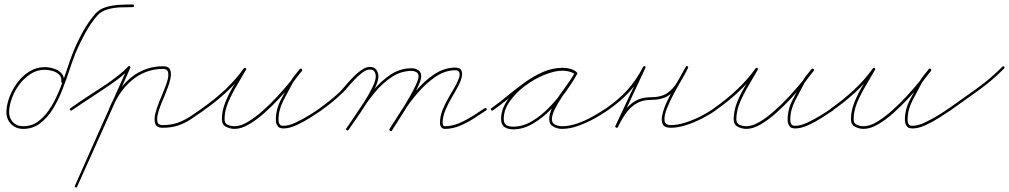

<svg xmlns="http://www.w3.org/2000/svg" viewBox="-20 -567 4525 861"><path d="M255 -201Q257 -221 245 -232.5Q233 -244 215 -249Q197 -254 180 -254Q147 -254 119 -236.5Q91 -219 69.5 -191.5Q48 -164 35.5 -132Q23 -100 21 -71Q19 -41 36.5 -21Q54 -1 84 -1Q125 -1 156 -26Q187 -51 210.5 -90.5Q234 -130 251.5 -175.5Q269 -221 283 -263.5Q297 -306 309 -336Q328 -382 352 -425.5Q376 -469 408 -506Q427 -527 456.5 -535.5Q486 -544 517.5 -545.5Q549 -547 575 -547Q581 -547 581 -541Q581 -535 575 -535Q552 -535 521.5 -534Q491 -533 462.5 -525Q434 -517 417 -498Q386 -462 362.5 -419Q339 -376 320 -332Q307 -300 292.5 -256Q278 -212 260 -165.5Q242 -119 217.5 -79Q193 -39 160 -14Q127 11 84 11Q49 11 27.5 -13Q6 -37 9 -72Q11 -103 24.5 -137Q38 -171 61 -200.5Q84 -230 114.5 -248Q145 -266 180 -266Q200 -266 221 -259.5Q242 -253 255.5 -238.5Q269 -224 267 -200Q267 -194 261 -194Q255 -195 255 -201Z M294 -74Q291 -78 296 -82Q337 -111 379.5 -138.5Q422 -166 464 -194Q488 -211 511 -229Q534 -247 555 -269Q559 -273 563 -269Q567 -265 563 -260Q542 -238 518.5 -219.5Q495 -201 470 -184Q429 -156 386.5 -128.5Q344 -101 302 -72Q298 -69 294 -74ZM564 -262Q505 -129 445.5 4Q386 137 326 270Q324 276 319 273Q313 271 316 266Q375 132 434.5 -1Q494 -134 554 -267Q556 -272 561 -270Q567 -268 564 -262ZM469 -79Q487 -124 515.5 -163.5Q544 -203 583 -231Q642 -270 711 -270Q736 -270 742.5 -255Q749 -240 745 -218Q741 -196 732.5 -175Q724 -154 720 -142Q716 -132 706.5 -110Q697 -88 690 -64Q683 -40 685.5 -23Q688 -6 709 -6Q747 -6 776.5 -16.5Q806 -27 832 -44Q858 -61 888 -82Q892 -85 896 -80Q899 -76 894 -72Q864 -51 837 -33Q810 -15 779.5 -4.5Q749 6 709 6Q682 6 676 -12.5Q670 -31 676.5 -57.5Q683 -84 693.5 -109Q704 -134 709 -147Q712 -155 719.5 -173Q727 -191 732 -210.5Q737 -230 733.5 -244Q730 -258 711 -258Q645 -258 590 -221Q552 -195 524.5 -156.5Q497 -118 481 -75Q478 -69 473 -71Q467 -74 469 -79Z M885 -74Q882 -79 887 -82Q939 -118 987.5 -163Q1036 -208 1073 -260Q1076 -265 1081 -262Q1086 -259 1083 -254Q1065 -222 1042.5 -184.5Q1020 -147 1003.5 -108.5Q987 -70 987 -32Q987 -13 1002 -7Q1017 -1 1032 -1Q1059 -1 1091.5 -20.5Q1124 -40 1159 -71Q1194 -102 1226 -137Q1258 -172 1284 -204Q1310 -236 1324 -256Q1327 -261 1332 -258Q1337 -254 1334 -249Q1323 -236 1312 -222.5Q1301 -209 1292 -194Q1292 -194 1292 -194Q1292 -194 1292 -194Q1292 -194 1292 -194Q1292 -194 1292 -194Q1272 -157 1250.5 -115.5Q1229 -74 1229 -30Q1229 -19 1232 -13Q1232 -13 1232 -13Q1232 -13 1232 -13Q1232 -13 1232 -13Q1232 -13 1232 -13Q1236 -6 1240 -4.5Q1244 -3 1252 -3Q1275 -3 1306 -17.5Q1337 -32 1367 -50.5Q1397 -69 1415 -82Q1419 -85 1423 -80Q1426 -76 1421 -72Q1402 -59 1371.5 -39.5Q1341 -20 1309 -5.5Q1277 9 1252 9Q1241 9 1234 6Q1227 3 1222 -7Q1222 -7 1222 -7Q1222 -7 1222 -7Q1222 -7 1222 -7Q1222 -7 1222 -7Q1217 -16 1217 -30Q1217 -76 1239 -118.5Q1261 -161 1282 -200Q1282 -200 1282 -200Q1282 -200 1282 -200Q1282 -200 1282 -200Q1282 -200 1282 -200Q1290 -215 1301.5 -229Q1313 -243 1324 -257Q1328 -261 1333 -258Q1337 -254 1334 -250Q1318 -228 1292 -195Q1266 -162 1233 -126.5Q1200 -91 1164.5 -59.5Q1129 -28 1095 -8.5Q1061 11 1032 11Q1012 11 993.5 1.5Q975 -8 975 -32Q975 -71 991.5 -111Q1008 -151 1031 -188.5Q1054 -226 1073 -260Q1076 -265 1081 -262Q1086 -258 1083 -254Q1045 -200 996 -154.5Q947 -109 893 -72Q888 -69 885 -74Z M1412 -74Q1409 -78 1414 -82Q1461 -115 1501 -152Q1513 -164 1529 -183Q1545 -202 1563.5 -221Q1582 -240 1601.5 -253.5Q1621 -267 1639 -267Q1658 -267 1667.5 -254.5Q1677 -242 1677 -224Q1677 -204 1661 -171Q1645 -138 1622 -101.5Q1599 -65 1577 -33.5Q1555 -2 1543 15Q1539 20 1535 17Q1530 13 1533 9Q1545 -8 1566.5 -39Q1588 -70 1610.5 -105.5Q1633 -141 1649 -173Q1665 -205 1665 -224Q1665 -237 1659 -246Q1653 -255 1639 -255Q1623 -255 1605 -241.5Q1587 -228 1569 -209Q1551 -190 1535.5 -171.5Q1520 -153 1509 -144Q1468 -105 1420 -72Q1416 -69 1412 -74ZM1533 9Q1559 -28 1589 -74Q1619 -120 1654.5 -162.5Q1690 -205 1732.5 -233Q1775 -261 1826 -261Q1843 -261 1856 -252Q1869 -243 1869 -225Q1869 -212 1858.5 -187.5Q1848 -163 1831.5 -133.5Q1815 -104 1796.5 -74.5Q1778 -45 1762.5 -20.5Q1747 4 1738 17Q1735 22 1730 19Q1725 16 1728 11Q1736 -2 1751.5 -25.5Q1767 -49 1785 -78.5Q1803 -108 1819.5 -137Q1836 -166 1846.5 -189.5Q1857 -213 1857 -225Q1857 -238 1847 -243.5Q1837 -249 1826 -249Q1778 -249 1736.5 -221.5Q1695 -194 1660.5 -152Q1626 -110 1597 -65Q1568 -20 1543 15Q1539 20 1535 17Q1530 13 1533 9ZM1727 11Q1749 -24 1779 -70.5Q1809 -117 1846 -160.5Q1883 -204 1926 -233Q1969 -262 2017 -264Q2043 -265 2049 -251Q2055 -237 2050 -218.5Q2045 -200 2037 -185Q2024 -160 2007 -131.5Q1990 -103 1977.5 -73.5Q1965 -44 1965 -16Q1965 -10 1967 -5.5Q1969 -1 1976 -1Q2007 -1 2038.5 -14.5Q2070 -28 2099.5 -46.5Q2129 -65 2154 -82Q2159 -85 2162 -80Q2165 -75 2160 -72Q2135 -55 2104.5 -35.5Q2074 -16 2041 -2.5Q2008 11 1976 11Q1964 11 1958.5 3Q1953 -5 1953 -16Q1953 -46 1965.5 -76.5Q1978 -107 1995.5 -136Q2013 -165 2027 -191Q2032 -201 2037.5 -215.5Q2043 -230 2040 -241.5Q2037 -253 2017 -252Q1972 -250 1930.5 -221Q1889 -192 1852.5 -149.5Q1816 -107 1787 -61.5Q1758 -16 1738 18Q1735 23 1730 20Q1724 17 1727 11Z M2182 -74Q2179 -79 2184 -82Q2219 -107 2256.5 -138Q2294 -169 2333.5 -197.5Q2373 -226 2415.5 -244.5Q2458 -263 2505 -263Q2520 -263 2535.5 -259Q2551 -255 2563 -246Q2568 -243 2565 -238Q2562 -233 2557 -236Q2532 -250 2503 -250Q2467 -250 2421.5 -231.5Q2376 -213 2334.5 -182Q2293 -151 2266 -112.5Q2239 -74 2239 -34Q2239 -13 2250.5 -6Q2262 1 2282 1Q2324 1 2365.5 -23.5Q2407 -48 2444 -86.5Q2481 -125 2510 -166.5Q2539 -208 2558 -241Q2561 -246 2566 -243Q2571 -240 2568 -235Q2557 -215 2538.5 -188.5Q2520 -162 2501 -133.5Q2482 -105 2468.5 -78.5Q2455 -52 2455 -32Q2455 -14 2470.5 -7.5Q2486 -1 2500 -1Q2533 -1 2569 -13.5Q2605 -26 2638.5 -45Q2672 -64 2699 -82Q2703 -85 2707 -80Q2710 -76 2705 -72Q2678 -53 2643 -34Q2608 -15 2571 -2Q2534 11 2500 11Q2480 11 2461.5 1Q2443 -9 2443 -32Q2443 -56 2456 -83.5Q2469 -111 2488 -138.5Q2507 -166 2526.5 -192.5Q2546 -219 2558 -241Q2561 -246 2566 -243Q2571 -240 2568 -235Q2549 -200 2518.5 -157.5Q2488 -115 2450 -76Q2412 -37 2369 -12Q2326 13 2282 13Q2257 13 2242 2.5Q2227 -8 2227 -34Q2227 -76 2255 -117Q2283 -158 2326 -190.5Q2369 -223 2416.5 -242.5Q2464 -262 2503 -262Q2536 -262 2563 -246Q2568 -243 2565 -238Q2561 -233 2557 -236Q2545 -244 2531.5 -247.5Q2518 -251 2505 -251Q2460 -251 2418.5 -232.5Q2377 -214 2338 -185.5Q2299 -157 2262 -126.5Q2225 -96 2190 -72Q2185 -69 2182 -74Z M2699 -82Q2755 -121 2793.5 -163.5Q2832 -206 2864 -267Q2866 -272 2872 -270Q2877 -267 2874 -262Q2843 -196 2812.5 -130Q2782 -64 2751 3Q2748 8 2743 5Q2737 3 2740 -3Q2756 -36 2777 -65.5Q2798 -95 2827 -113Q2856 -131 2898 -131Q2945 -131 2972 -149.5Q2999 -168 3017 -199Q3035 -230 3055 -267Q3057 -272 3063 -270Q3068 -267 3065 -262Q3059 -247 3041 -216.5Q3023 -186 3003.5 -150Q2984 -114 2971 -81.5Q2958 -49 2960 -27.5Q2962 -6 2988 -6Q3018 -6 3054 -17.5Q3090 -29 3124 -46.5Q3158 -64 3183 -82Q3187 -85 3191 -80Q3194 -76 3189 -72Q3164 -54 3129 -36Q3094 -18 3057 -6Q3020 6 2988 6Q2960 6 2952 -10Q2944 -26 2950 -52.5Q2956 -79 2970.5 -110.5Q2985 -142 3002 -172.5Q3019 -203 3033.5 -228.5Q3048 -254 3055 -267Q3057 -272 3062 -270Q3068 -267 3065 -262Q3044 -222 3025 -189.5Q3006 -157 2977 -138Q2948 -119 2898 -119Q2859 -119 2831.5 -101.5Q2804 -84 2785 -56.5Q2766 -29 2751 3Q2748 8 2743 5Q2737 3 2740 -3Q2771 -69 2802 -135Q2833 -201 2864 -267Q2866 -272 2872 -270Q2877 -267 2874 -262Q2842 -199 2802.5 -155.5Q2763 -112 2705 -72Q2700 -69 2697 -74Q2694 -79 2699 -82Z M3180 -74Q3177 -79 3182 -82Q3234 -118 3282.5 -163Q3331 -208 3368 -260Q3371 -265 3376 -262Q3381 -259 3378 -254Q3360 -222 3337.5 -184.5Q3315 -147 3298.5 -108.5Q3282 -70 3282 -32Q3282 -13 3297 -7Q3312 -1 3327 -1Q3354 -1 3386.5 -20.5Q3419 -40 3454 -71Q3489 -102 3521 -137Q3553 -172 3579 -204Q3605 -236 3619 -256Q3622 -261 3627 -258Q3632 -254 3629 -249Q3618 -236 3607 -222.5Q3596 -209 3587 -194Q3587 -194 3587 -194Q3587 -194 3587 -194Q3587 -194 3587 -194Q3587 -194 3587 -194Q3567 -157 3545.5 -115.5Q3524 -74 3524 -30Q3524 -19 3527 -13Q3527 -13 3527 -13Q3527 -13 3527 -13Q3527 -13 3527 -13Q3527 -13 3527 -13Q3531 -6 3535 -4.5Q3539 -3 3547 -3Q3570 -3 3601 -17.5Q3632 -32 3662 -50.5Q3692 -69 3710 -82Q3714 -85 3718 -80Q3721 -76 3716 -72Q3697 -59 3666.5 -39.5Q3636 -20 3604 -5.5Q3572 9 3547 9Q3536 9 3529 6Q3522 3 3517 -7Q3517 -7 3517 -7Q3517 -7 3517 -7Q3517 -7 3517 -7Q3517 -7 3517 -7Q3512 -16 3512 -30Q3512 -76 3534 -118.5Q3556 -161 3577 -200Q3577 -200 3577 -200Q3577 -200 3577 -200Q3577 -200 3577 -200Q3577 -200 3577 -200Q3585 -215 3596.5 -229Q3608 -243 3619 -257Q3623 -261 3628 -258Q3632 -254 3629 -250Q3613 -228 3587 -195Q3561 -162 3528 -126.5Q3495 -91 3459.5 -59.5Q3424 -28 3390 -8.5Q3356 11 3327 11Q3307 11 3288.5 1.5Q3270 -8 3270 -32Q3270 -71 3286.5 -111Q3303 -151 3326 -188.5Q3349 -226 3368 -260Q3371 -265 3376 -262Q3381 -258 3378 -254Q3340 -200 3291 -154.5Q3242 -109 3188 -72Q3183 -69 3180 -74Z M3706 -74Q3703 -79 3708 -82Q3760 -118 3808.5 -163Q3857 -208 3894 -260Q3897 -265 3902 -262Q3907 -259 3904 -254Q3886 -222 3863.5 -184.5Q3841 -147 3824.5 -108.5Q3808 -70 3808 -32Q3808 -13 3823 -7Q3838 -1 3853 -1Q3880 -1 3912.5 -20.5Q3945 -40 3980 -71Q4015 -102 4047 -137Q4079 -172 4105 -204Q4131 -236 4145 -256Q4148 -261 4153 -258Q4158 -254 4155 -249Q4144 -236 4133 -222.5Q4122 -209 4113 -194Q4113 -194 4113 -194Q4113 -194 4113 -194Q4113 -194 4113 -194Q4113 -194 4113 -194Q4093 -157 4071.5 -115.5Q4050 -74 4050 -30Q4050 -19 4053 -13Q4053 -13 4053 -13Q4053 -13 4053 -13Q4053 -13 4053 -13Q4053 -13 4053 -13Q4057 -6 4061 -4.5Q4065 -3 4073 -3Q4096 -3 4127 -17.5Q4158 -32 4188 -50.5Q4218 -69 4236 -82Q4240 -85 4244 -80Q4247 -76 4242 -72Q4223 -59 4192.5 -39.5Q4162 -20 4130 -5.5Q4098 9 4073 9Q4062 9 4055 6Q4048 3 4043 -7Q4043 -7 4043 -7Q4043 -7 4043 -7Q4043 -7 4043 -7Q4043 -7 4043 -7Q4038 -16 4038 -30Q4038 -76 4060 -118.5Q4082 -161 4103 -200Q4103 -200 4103 -200Q4103 -200 4103 -200Q4103 -200 4103 -200Q4103 -200 4103 -200Q4111 -215 4122.5 -229Q4134 -243 4145 -257Q4149 -261 4154 -258Q4158 -254 4155 -250Q4139 -228 4113 -195Q4087 -162 4054 -126.5Q4021 -91 3985.5 -59.5Q3950 -28 3916 -8.5Q3882 11 3853 11Q3833 11 3814.5 1.5Q3796 -8 3796 -32Q3796 -71 3812.5 -111Q3829 -151 3852 -188.5Q3875 -226 3894 -260Q3897 -265 3902 -262Q3907 -258 3904 -254Q3866 -200 3817 -154.5Q3768 -109 3714 -72Q3709 -69 3706 -74Z M4233 -72Q4230 -77 4235 -81Q4296 -124 4359 -169Q4422 -214 4475 -268Q4479 -272 4483 -268Q4487 -264 4483 -260Q4430 -206 4366.5 -160.5Q4303 -115 4241 -71Q4237 -67 4233 -72Z"/></svg>

Font: FRB American Cursive Guidelines Thin
Style: Italic
Weight: 100
Italic angle: -25°
Version: Version 2.0;Modular Font Editor K font №1